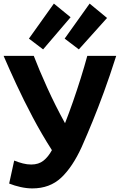

<svg xmlns="http://www.w3.org/2000/svg" viewBox="-27 -1021 667 1069"><path d="M335 -335Q281 -433 235.5 -533.5Q190 -634 161 -710H-7Q23 -640 64 -551.5Q105 -463 155 -368.5Q205 -274 262 -185Q242 -148 215 -126.5Q188 -105 147 -105Q124 -105 100.5 -111Q77 -117 52 -127L24 1Q54 13 88 20.5Q122 28 153 28Q250 28 313.5 -31.5Q377 -91 428 -203Q459 -273 489 -346.5Q519 -420 551.5 -508.5Q584 -597 620 -710H459Q443 -651 422.5 -585.5Q402 -520 379.5 -455.5Q357 -391 335 -335ZM273 -1001 134 -806 213 -746 366 -925ZM472 -1001 333 -806 412 -746 569 -921Z"/></svg>

Font: Repo Bold
Style: Bold
Weight: 700
Designer: Stefan Peev
Foundry: Context Ltd
Version: Version 1.502